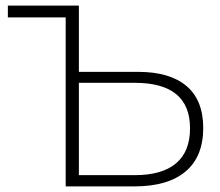

<svg xmlns="http://www.w3.org/2000/svg" viewBox="-20 -664 783 684"><path d="M704 -208Q704 -106 641 -53Q578 0 459 0H214V-602H8V-644H261V-408H472Q585 -408 644.5 -357.5Q704 -307 704 -208ZM657 -207Q657 -369 460 -369H261V-40H460Q557 -40 607 -82Q657 -124 657 -207Z"/></svg>

Font: Montserrat Ace
Style: Light
Weight: 300
Designer: Julieta Ulanovsky
Foundry: Julieta Ulanovsky
Version: Version 1